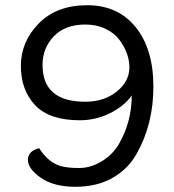

<svg xmlns="http://www.w3.org/2000/svg" viewBox="-20 -708 668 736"><path d="M568 -376Q568 -232 504 -119Q472 -61 412 -26.5Q352 8 269 8Q186 8 136.5 -26.5Q87 -61 87 -95Q87 -129 130 -140Q165 -85 214 -71Q240 -64 284 -64Q328 -64 370.5 -90Q413 -116 437 -158Q485 -242 485 -342Q456 -301 401.5 -274Q347 -247 286 -247Q169 -247 114.5 -305Q60 -363 60 -455.5Q60 -548 128.5 -618Q197 -688 314.5 -688Q432 -688 500 -604Q568 -520 568 -376ZM307 -614Q230 -614 186.5 -569Q143 -524 143 -459Q143 -318 307 -318Q379 -318 427.5 -357Q476 -396 476 -450Q476 -503 438 -555Q419 -581 384.5 -597.5Q350 -614 307 -614Z"/></svg>

Font: Merge One
Style: Regular
Weight: 400
Designer: Kosal Sen
Foundry: Philatype
Version: Version 1.001